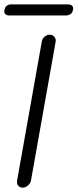

<svg xmlns="http://www.w3.org/2000/svg" viewBox="-41 -859 355 879"><path d="M100.6 -31.2Q97.7 -18.6 86.4 -9.3Q75.2 0 63.5 0Q49.8 0 42.5 -8.8Q35.2 -17.6 37.1 -31.2L150.4 -668.9Q152.3 -681.6 163.1 -690.9Q173.8 -700.2 187.5 -700.2Q199.2 -700.2 207.5 -690.9Q215.8 -681.6 213.9 -668.9ZM3.9 -788.1Q-25.4 -788.1 -20.5 -813.5Q-15.6 -839.8 13.7 -838.9H268.6Q297.9 -838.9 293 -813.5Q288.1 -788.1 258.8 -788.1Z"/></svg>

Font: Quicksand
Style: Italic
Weight: 400
Designer: Andrew Paglinawan
Foundry: Andrew Paglinawan
Version: Version 3.006